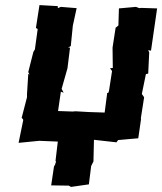

<svg xmlns="http://www.w3.org/2000/svg" viewBox="-20 -555 637 754"><path d="M71 -82 53 6 134 -2 207 1 198 77 200 80 196 92 192 99 181 173 250 174 259 179 329 169 338 97 343 87 347 79 349 -6 429 3H430L437 4L444 -5L523 -12L534 -88L533 -90L546 -173L537 -186L553 -264L562 -266L566 -349L562 -358L573 -356C581 -411 589 -467 597 -522L534 -524L527 -523L514 -528L447 -522L445 -455L434 -446L422 -368L423 -288L412 -287L420 -276L408 -198L405 -190H401L391 -113L329 -115L277 -118L265 -117L208 -119L219 -195L230 -191L222 -206L245 -287L255 -368H247L258 -374L266 -454L281 -523L219 -528L207 -523V-531L135 -535L121 -445L128 -441L117 -361L111 -351L91 -272L96 -262L91 -265L86 -185V-173L65 -92C68 -89 72 -87 71 -82Z"/></svg>

Font: Asimov Print
Style: DIt
Weight: 250
Width: 0
Designer: Google
Version: Version 2.000980: 2014